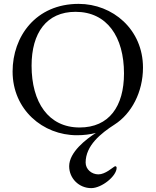

<svg xmlns="http://www.w3.org/2000/svg" viewBox="-20 -684 803 991"><path d="M718 -335C718 -532 562 -664 386 -664C164 -664 45 -495 45 -315C45 -118 201 14 377 14C412 14 445 10 475 2C425 34 337 101 337 174C337 237 388 287 451 287C505 287 582 225 582 182C582 177 579 174 575 174C574 174 572 175 570 176C561 181 523 216 488 216C453 216 422 190 422 155C422 67 501 4 571 -41C659 -97 718 -209 718 -335ZM391 -26C230 -26 143 -156 143 -345C143 -514 220 -623 370 -623C533 -623 620 -493 620 -305C620 -135 543 -26 391 -26Z"/></svg>

Font: EB Garamond
Style: Regular
Weight: 400
Designer: Georg Duffner and Octavio Pardo
Foundry: Georg Duffner
Version: Version 1.000;PS 001.000;hotconv 1.0.88;makeotf.lib2.5.64775